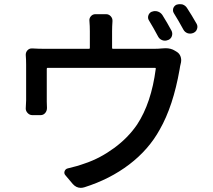

<svg xmlns="http://www.w3.org/2000/svg" viewBox="-20 -865 1040 936"><path d="M816.4 -714.8Q822.3 -702.1 817.9 -689Q813.5 -675.8 799.8 -669.9H798.8Q785.2 -664.1 771.5 -668.9Q757.8 -673.8 751 -686.5Q727.5 -730.5 706.1 -765.6Q699.2 -776.4 703.1 -789.1Q707 -801.8 718.8 -807.6H719.7Q734.4 -813.5 748.5 -809.1Q762.7 -804.7 771.5 -792Q794.9 -754.9 816.4 -714.8ZM526.4 -631.8Q526.4 -627 530.3 -627H727.5Q752 -627 769.5 -628.9Q778.3 -629.9 787.1 -629.9Q813.5 -629.9 832 -618.2L841.8 -612.3Q854.5 -604.5 859.9 -590.3Q865.2 -576.2 862.3 -560.5Q857.4 -541 855.5 -526.4Q824.2 -347.7 758.8 -233.4Q705.1 -135.7 610.4 -63.5Q515.6 8.8 391.6 47.9Q381.8 50.8 374 50.8Q351.6 50.8 335 32.2L298.8 -10.7Q291 -19.5 294.9 -30.3Q298.8 -41 309.6 -43.9Q353.5 -53.7 396.5 -69.3Q468.8 -93.8 536.6 -143.6Q604.5 -193.4 648.4 -257.8Q717.8 -363.3 739.3 -529.3Q740.2 -534.2 735.4 -534.2H211.9Q208 -534.2 208 -529.3V-369.1Q208 -353.5 209 -338.9Q209 -324.2 200.2 -314Q191.4 -303.7 177.7 -303.7H137.7Q124 -303.7 114.3 -314.5Q105.5 -324.2 105.5 -335.9L107.4 -376V-550.8Q107.4 -574.2 105.5 -597.7Q105.5 -611.3 114.7 -620.6Q124 -629.9 137.7 -628.9Q168 -627 200.2 -627H414.1Q418 -627 418 -631.8V-712.9Q418 -739.3 416 -761.7Q414.1 -775.4 422.9 -785.6Q431.6 -795.9 445.3 -795.9H497.1Q510.7 -795.9 520 -785.6Q529.3 -775.4 528.3 -761.7Q526.4 -734.4 526.4 -712.9ZM828.1 -799.8Q823.2 -806.6 823.2 -815.4Q823.2 -819.3 824.2 -823.2Q828.1 -835.9 839.8 -841.8Q848.6 -844.7 856.4 -844.7Q862.3 -844.7 868.2 -843.8Q883.8 -838.9 891.6 -826.2Q914.1 -792 938.5 -749Q942.4 -742.2 942.4 -734.4Q942.4 -729.5 940.4 -723.6Q936.5 -710.9 923.8 -705.1L921.9 -704.1Q914.1 -701.2 907.2 -701.2Q900.4 -701.2 894.5 -703.1Q880.9 -708 874 -720.7Q849.6 -765.6 828.1 -799.8Z"/></svg>

Font: Gen Jyuu Gothic L Monospace Medium
Style: Regular
Weight: 500
Designer: [Source Han Sans]
Ryoko NISHIZUKA  (kana & ideographs); Paul D. Hunt (Latin, Greek & Cyrillic); Wenlong ZHANG  (bopomofo
Version: Version 1.002.20150607